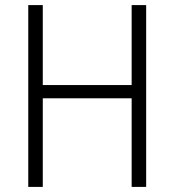

<svg xmlns="http://www.w3.org/2000/svg" viewBox="-20 -734 685 754"><path d="M554 0V-714H497V-400H148V-714H91V0H148V-348H497V0Z"/></svg>

Font: Noto Sans Ethiopic SemiCondensed Light
Style: Regular
Weight: 300
Width: 4
Designer: Monotype Design Team
Foundry: Monotype Imaging Inc.
Version: Version 2.102